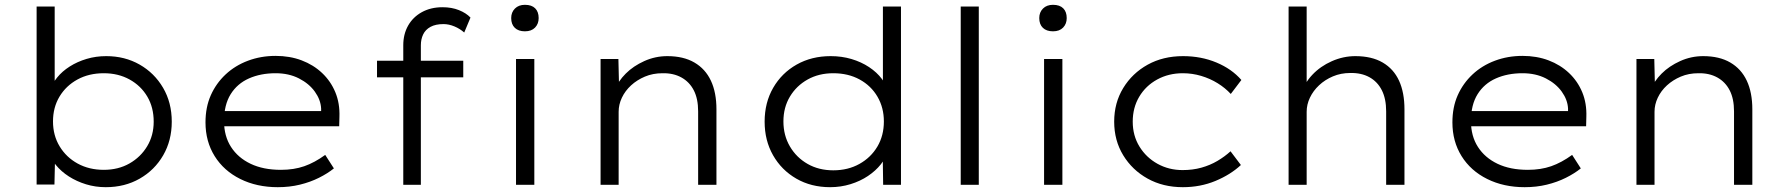

<svg xmlns="http://www.w3.org/2000/svg" viewBox="-20 -767 7425 797"><path d="M419 10Q376 10 337 -2Q298 -14 266 -34.5Q234 -55 212 -82Q190 -109 181 -138L209 -134L206 -1H132V-740H207V-397L186 -390Q196 -419 217 -445Q238 -471 269.5 -491Q301 -511 339.5 -522.5Q378 -534 421 -534Q498 -534 559.5 -499Q621 -464 657 -402.5Q693 -341 693 -262Q693 -184 657.5 -122.5Q622 -61 560 -25.5Q498 10 419 10ZM411 -62Q471 -62 517.5 -88.5Q564 -115 591 -160Q618 -205 618 -262Q618 -321 591.5 -366Q565 -411 518 -437Q471 -463 411 -463Q349 -463 301.5 -437Q254 -411 227 -366Q200 -321 200 -263Q200 -205 227.5 -159.5Q255 -114 302.5 -88Q350 -62 411 -62Z M1133 10Q1046 10 977.5 -24Q909 -58 871 -119Q833 -180 833 -259Q833 -322 855 -371.5Q877 -421 916.5 -458Q956 -495 1009.5 -515Q1063 -535 1124 -535Q1183 -535 1232 -516.5Q1281 -498 1317 -464Q1353 -430 1372 -384Q1391 -338 1389 -282L1388 -243H894L883 -306H1331L1313 -293V-317Q1311 -353 1287 -386.5Q1263 -420 1221 -441.5Q1179 -463 1124 -463Q1062 -463 1013.5 -441.5Q965 -420 937.5 -376Q910 -332 910 -264Q910 -202 939 -157Q968 -112 1020.5 -87Q1073 -62 1146 -62Q1200 -62 1243 -77Q1286 -92 1330 -124L1366 -68Q1340 -47 1304 -29Q1268 -11 1225 -0.5Q1182 10 1133 10Z M1654 0V-579Q1654 -625 1674 -660.5Q1694 -696 1731 -716.5Q1768 -737 1817 -737Q1855 -737 1885 -725Q1915 -713 1933 -694L1907 -632Q1889 -648 1866 -657.5Q1843 -667 1821 -667Q1788 -667 1767 -655.5Q1746 -644 1736.5 -624Q1727 -604 1727 -579V0H1694Q1684 0 1674 0Q1664 0 1654 0ZM1545 -446V-515H1903V-446ZM2122 0V-522H2198V0ZM2159 -637Q2132 -637 2117 -651.5Q2102 -666 2102 -692Q2102 -716 2117.5 -731.5Q2133 -747 2159 -747Q2187 -747 2201.5 -732.5Q2216 -718 2216 -692Q2216 -668 2201 -652.5Q2186 -637 2159 -637Z M2473 0V-522H2547L2550 -397L2532 -394Q2546 -430 2577.5 -461.5Q2609 -493 2654.5 -513.5Q2700 -534 2750 -534Q2817 -534 2862.5 -507.5Q2908 -481 2931 -432Q2954 -383 2954 -313V0H2878V-305Q2878 -357 2860 -392Q2842 -427 2808.5 -445.5Q2775 -464 2730 -463Q2690 -463 2657 -449Q2624 -435 2599.5 -412.5Q2575 -390 2561.5 -361.5Q2548 -333 2548 -303V0H2511Q2501 0 2491.5 0Q2482 0 2473 0Z M3426 10Q3347 10 3285.5 -25.5Q3224 -61 3189 -122.5Q3154 -184 3154 -262Q3154 -341 3189.5 -402.5Q3225 -464 3287 -499Q3349 -534 3428 -534Q3474 -534 3514.5 -522Q3555 -510 3587.5 -488.5Q3620 -467 3641 -439Q3662 -411 3669 -380L3645 -388V-740H3720V0H3646L3644 -137L3664 -142Q3658 -112 3636.5 -85Q3615 -58 3583 -36.5Q3551 -15 3510.5 -2.5Q3470 10 3426 10ZM3439 -60Q3500 -60 3547.5 -86.5Q3595 -113 3622 -158.5Q3649 -204 3649 -263Q3649 -320 3622.5 -365.5Q3596 -411 3548.5 -437Q3501 -463 3439 -463Q3379 -463 3332.5 -437Q3286 -411 3259 -366Q3232 -321 3232 -263Q3232 -205 3259 -159Q3286 -113 3332.5 -86.5Q3379 -60 3439 -60Z M3968 0V-740H4043V0Z M4314 0V-522H4390V0ZM4351 -637Q4324 -637 4309 -651.5Q4294 -666 4294 -692Q4294 -716 4309.5 -731.5Q4325 -747 4351 -747Q4379 -747 4393.5 -732.5Q4408 -718 4408 -692Q4408 -668 4393 -652.5Q4378 -637 4351 -637Z M4890 10Q4808 10 4744 -25.5Q4680 -61 4642.5 -122.5Q4605 -184 4605 -262Q4605 -340 4642.5 -401.5Q4680 -463 4744 -498.5Q4808 -534 4891 -534Q4966 -534 5029.5 -507.5Q5093 -481 5133 -435L5089 -377Q5066 -402 5034.5 -421.5Q5003 -441 4966 -452Q4929 -463 4890 -463Q4831 -463 4783.5 -437Q4736 -411 4709 -365.5Q4682 -320 4682 -262Q4682 -204 4710 -158.5Q4738 -113 4785 -87Q4832 -61 4889 -61Q4931 -61 4967 -71Q5003 -81 5033.5 -99Q5064 -117 5088 -139L5131 -82Q5088 -42 5025.5 -16Q4963 10 4890 10Z M5329 0V-740H5404V-392L5383 -379Q5394 -421 5427.5 -456.5Q5461 -492 5508.5 -513Q5556 -534 5606 -534Q5674 -534 5719.5 -507.5Q5765 -481 5787.5 -432Q5810 -383 5810 -313V0H5734V-305Q5734 -357 5716 -392.5Q5698 -428 5664.5 -446.5Q5631 -465 5585 -464Q5546 -464 5513 -450Q5480 -436 5455.5 -413Q5431 -390 5417.5 -361.5Q5404 -333 5404 -303V0H5367Q5355 0 5346 0Q5337 0 5329 0Z M6309 10Q6222 10 6153.5 -24Q6085 -58 6047 -119Q6009 -180 6009 -259Q6009 -322 6031 -371.5Q6053 -421 6092.5 -458Q6132 -495 6185.5 -515Q6239 -535 6300 -535Q6359 -535 6408 -516.5Q6457 -498 6493 -464Q6529 -430 6548 -384Q6567 -338 6565 -282L6564 -243H6070L6059 -306H6507L6489 -293V-317Q6487 -353 6463 -386.5Q6439 -420 6397 -441.5Q6355 -463 6300 -463Q6238 -463 6189.5 -441.5Q6141 -420 6113.5 -376Q6086 -332 6086 -264Q6086 -202 6115 -157Q6144 -112 6196.5 -87Q6249 -62 6322 -62Q6376 -62 6419 -77Q6462 -92 6506 -124L6542 -68Q6516 -47 6480 -29Q6444 -11 6401 -0.5Q6358 10 6309 10Z M6773 0V-522H6847L6850 -397L6832 -394Q6846 -430 6877.5 -461.5Q6909 -493 6954.5 -513.5Q7000 -534 7050 -534Q7117 -534 7162.5 -507.5Q7208 -481 7231 -432Q7254 -383 7254 -313V0H7178V-305Q7178 -357 7160 -392Q7142 -427 7108.5 -445.5Q7075 -464 7030 -463Q6990 -463 6957 -449Q6924 -435 6899.5 -412.5Q6875 -390 6861.5 -361.5Q6848 -333 6848 -303V0H6811Q6801 0 6791.5 0Q6782 0 6773 0Z"/></svg>

Font: Lexend Exa Light
Style: Regular
Weight: 300
Designer: Bonnie Shaver-Troup, Thomas Jockin
Foundry: Lexend
Version: Version 1.007